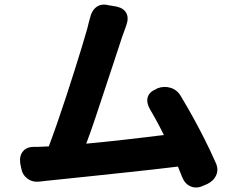

<svg xmlns="http://www.w3.org/2000/svg" viewBox="-20 -800 1040 846"><path d="M173 -154 195 -155Q212 -200 231.5 -256Q251 -312 270.5 -371.5Q290 -431 308 -488Q326 -545 340.5 -592.5Q355 -640 364 -672Q367 -686 371.5 -702Q376 -718 377 -722Q384 -754 405.5 -769.5Q427 -785 458 -777L494 -771Q525 -764 536.5 -742.5Q548 -721 537 -690Q536 -686 530 -670Q524 -654 519 -640Q507 -603 487.5 -544Q468 -485 445.5 -417Q423 -349 401 -283Q379 -217 360 -167Q446 -175 538 -185.5Q630 -196 702 -205Q676 -259 640 -320Q624 -349 631 -372Q638 -395 667 -407L674 -411Q703 -422 732 -413Q761 -404 777 -376Q810 -321 834.5 -276Q859 -231 882 -185.5Q905 -140 930 -84Q944 -55 933 -29Q922 -3 893 11L874 19Q846 32 820.5 21.5Q795 11 783 -19L764 -66Q715 -60 653 -53Q591 -46 524 -39Q457 -32 392.5 -25Q328 -18 273 -12.5Q218 -7 181 -3Q171 -2 164.5 -1Q158 0 155 0Q124 4 101 -13Q78 -30 73 -61L69 -82Q65 -114 81.5 -133.5Q98 -153 130 -153Q135 -153 149.5 -153Q164 -153 173 -154Z"/></svg>

Font: Chiron GoRound TC EB
Style: Regular
Weight: 700
Designer: Ryoko NISHIZUKA 西塚涼子 (kana, bopomofo & ideographs); Paul D. Hunt (Latin, Greek & Cyrillic); Sandoll Communications 산돌커뮤니
Foundry: Adobe
Version: Version 1.000;hotconv 1.1.1;makeotfexe 2.6.0